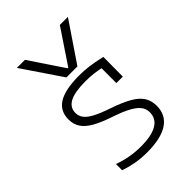

<svg xmlns="http://www.w3.org/2000/svg" viewBox="-231 -896 1011 1011"><g transform="rotate(-45 275.0 -390.0)"><path d="M85 -790H145L273 -599H277L405 -790H465L316 -570H234ZM255 10Q211 10 172 3Q133 -4 96 -17V-63Q135 -49 174 -42Q213 -35 255 -35Q334 -35 374.5 -59Q415 -83 415 -130Q415 -155 400.5 -174.5Q386 -194 353 -212.5Q320 -231 264 -250Q198 -272 159 -294Q120 -316 102.5 -343Q85 -370 85 -406Q85 -469 135 -499.5Q185 -530 288 -530Q325 -530 360 -525.5Q395 -521 448 -509L447 -363H399V-502L425 -468Q381 -478 351.5 -481.5Q322 -485 290 -485Q211 -485 173 -465Q135 -445 135 -404Q135 -381 149 -362.5Q163 -344 195 -327Q227 -310 283 -291Q350 -268 390 -245Q430 -222 447.5 -194Q465 -166 465 -128Q465 -60 412 -25Q359 10 255 10Z"/></g></svg>

Font: M PLUS Code Latin SemiExpanded Light
Style: Regular
Weight: 300
Width: 6
Designer: Coji Morishita
Foundry: UNDERFOREST DESIGN
Version: Version 1.002; ttfautohint (v1.8.3)